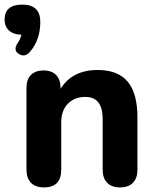

<svg xmlns="http://www.w3.org/2000/svg" viewBox="-57 -805 672 834"><path d="M74 -581Q52 -554 25 -570.5Q-2 -587 21 -620Q31 -634 36 -654Q1 -655 -18 -672.5Q-37 -690 -37 -720Q-37 -785 40 -785Q118 -785 118 -710Q118 -632 74 -581ZM134 9Q97 9 77.5 -11Q58 -31 58 -68V-423Q58 -460 77.5 -479.5Q97 -499 132 -499Q167 -499 186.5 -479.5Q206 -460 206 -423V-419Q257 -501 367 -501Q455 -501 497.5 -450.5Q540 -400 540 -295V-68Q540 -31 520.5 -11Q501 9 464 9Q428 9 408.5 -11Q389 -31 389 -68V-288Q389 -384 314 -384Q266 -384 237.5 -354Q209 -324 209 -274V-68Q209 9 134 9Z"/></svg>

Font: Nunito ExtraBold
Style: Regular
Weight: 800
Designer: Vernon Adams
Foundry: Vernon Adams
Version: Version 3.602